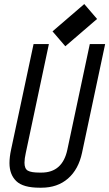

<svg xmlns="http://www.w3.org/2000/svg" viewBox="-20 -897 529 930"><path d="M296.4 -672.9 234.4 -745.1 388.2 -877.4 450.2 -805.2ZM171.9 12.2Q91.8 12.2 58.8 -19.8Q25.9 -51.8 25.9 -106.9Q25.9 -136.2 33.7 -172.4L142.6 -683.6H216.8L105 -156.7Q98.6 -128.4 98.6 -108.9Q98.6 -79.6 115 -70.3Q131.3 -61 171.9 -61H180.7Q282.7 -61 306.2 -171.9L415 -683.6H489.3L377.4 -157.2Q360.4 -76.7 309.3 -32.2Q258.3 12.2 180.7 12.2Z"/></svg>

Font: Anka/Coder Narrow
Style: Italic
Weight: 400
Width: 3
Italic angle: -12°
Monospace: yes
Version: Version 001.100